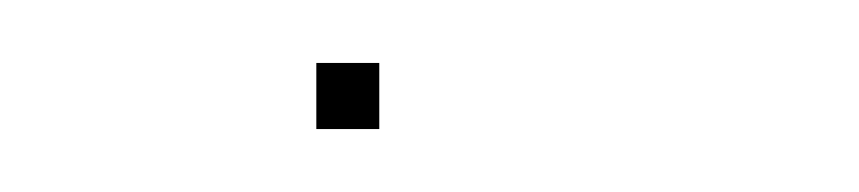

<svg xmlns="http://www.w3.org/2000/svg" viewBox="-20 -49 273 61"><path d="M80.5 -19V-29H100.5V-19V-18V-8H80.5V-18Z"/></svg>

Font: Nordica Plus
Style: NordicaClassicUltraLightExt
Weight: 300
Version: Version 1.01